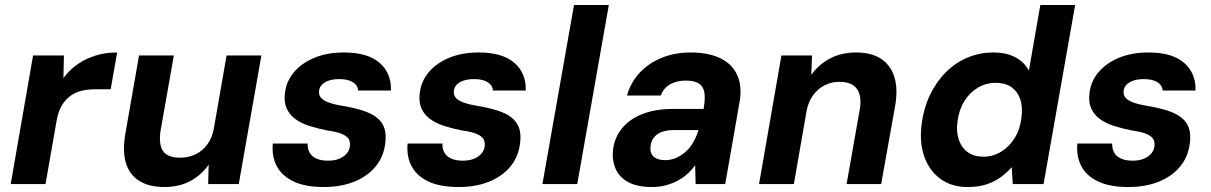

<svg xmlns="http://www.w3.org/2000/svg" viewBox="-20 -740 4871 772"><path d="M23 0 113 -517H237L235 -426Q260 -460 293 -482.5Q326 -505 365.5 -517Q405 -529 451 -529L425 -381H361Q333 -381 308 -375Q283 -369 262.5 -354Q242 -339 227.5 -314Q213 -289 207 -251L163 0Z M641 12Q579 12 539.5 -13Q500 -38 486 -85.5Q472 -133 484 -202L539 -517H679L626 -217Q617 -161 635 -133.5Q653 -106 704 -106Q737 -106 765 -119Q793 -132 813 -158.5Q833 -185 840 -224L891 -517H1031L940 0H817L819 -78Q791 -37 746 -12.5Q701 12 641 12Z M1282 12Q1206 12 1159 -11Q1112 -34 1092 -73.5Q1072 -113 1077 -163H1217Q1216 -144 1224 -128Q1232 -112 1251 -103Q1270 -94 1299 -94Q1325 -94 1343.5 -101.5Q1362 -109 1373.5 -122Q1385 -135 1387 -152Q1389 -173 1379.5 -184.5Q1370 -196 1349.5 -203.5Q1329 -211 1298 -215Q1257 -223 1223 -234Q1189 -245 1166 -262.5Q1143 -280 1132 -305.5Q1121 -331 1126 -368Q1132 -415 1163 -451Q1194 -487 1245 -508Q1296 -529 1363 -529Q1458 -529 1506 -487.5Q1554 -446 1552 -376H1420Q1418 -398 1398 -410Q1378 -422 1344 -422Q1308 -422 1286.5 -409Q1265 -396 1263 -374Q1261 -360 1269 -349Q1277 -338 1297.5 -329.5Q1318 -321 1354 -315Q1402 -307 1437 -296Q1472 -285 1494 -268Q1516 -251 1525 -226Q1534 -201 1529 -163Q1522 -108 1489 -69Q1456 -30 1403 -9Q1350 12 1282 12Z M1824 12Q1748 12 1701 -11Q1654 -34 1634 -73.5Q1614 -113 1619 -163H1759Q1758 -144 1766 -128Q1774 -112 1793 -103Q1812 -94 1841 -94Q1867 -94 1885.5 -101.5Q1904 -109 1915.5 -122Q1927 -135 1929 -152Q1931 -173 1921.5 -184.5Q1912 -196 1891.5 -203.5Q1871 -211 1840 -215Q1799 -223 1765 -234Q1731 -245 1708 -262.5Q1685 -280 1674 -305.5Q1663 -331 1668 -368Q1674 -415 1705 -451Q1736 -487 1787 -508Q1838 -529 1905 -529Q2000 -529 2048 -487.5Q2096 -446 2094 -376H1962Q1960 -398 1940 -410Q1920 -422 1886 -422Q1850 -422 1828.5 -409Q1807 -396 1805 -374Q1803 -360 1811 -349Q1819 -338 1839.5 -329.5Q1860 -321 1896 -315Q1944 -307 1979 -296Q2014 -285 2036 -268Q2058 -251 2067 -226Q2076 -201 2071 -163Q2064 -108 2031 -69Q1998 -30 1945 -9Q1892 12 1824 12Z M2161 0 2288 -720H2428L2301 0Z M2601 12Q2542 12 2505.5 -8Q2469 -28 2454.5 -63Q2440 -98 2445 -139Q2451 -187 2481 -224Q2511 -261 2563 -281.5Q2615 -302 2687 -302H2809Q2816 -341 2812.5 -366Q2809 -391 2791 -403.5Q2773 -416 2737 -416Q2701 -416 2674.5 -401Q2648 -386 2637 -356H2501Q2516 -409 2552 -447.5Q2588 -486 2640.5 -507.5Q2693 -529 2757 -529Q2829 -529 2877 -505.5Q2925 -482 2945 -436.5Q2965 -391 2953 -326L2896 0H2777L2775 -76Q2761 -56 2743 -40Q2725 -24 2703 -12.5Q2681 -1 2655.5 5.5Q2630 12 2601 12ZM2654 -96Q2677 -96 2698 -105Q2719 -114 2737 -130Q2755 -146 2767.5 -168Q2780 -190 2788 -215V-217H2689Q2661 -217 2641 -209.5Q2621 -202 2609.5 -187.5Q2598 -173 2596 -154Q2592 -125 2608 -110.5Q2624 -96 2654 -96Z M3032 0 3122 -517H3245L3242 -439Q3272 -481 3317.5 -505Q3363 -529 3422 -529Q3485 -529 3523.5 -503Q3562 -477 3576.5 -429Q3591 -381 3579 -313L3523 0H3384L3437 -300Q3446 -353 3426 -382Q3406 -411 3355 -411Q3324 -411 3296.5 -397.5Q3269 -384 3249.5 -357.5Q3230 -331 3223 -293L3172 0Z M3871 12Q3806 12 3761 -21Q3716 -54 3696 -111.5Q3676 -169 3686 -243Q3694 -305 3719 -357.5Q3744 -410 3782 -448.5Q3820 -487 3869 -508Q3918 -529 3974 -529Q4027 -529 4063 -509.5Q4099 -490 4117 -456L4163 -720H4303L4176 0H4052L4048 -68Q4030 -47 4005 -28.5Q3980 -10 3947.5 1Q3915 12 3871 12ZM3933 -110Q3973 -110 4005.5 -130Q4038 -150 4060 -185.5Q4082 -221 4087 -267Q4093 -310 4082 -341.5Q4071 -373 4046 -390Q4021 -407 3984 -407Q3945 -407 3912 -387.5Q3879 -368 3857.5 -333.5Q3836 -299 3830 -252Q3824 -210 3835.5 -177.5Q3847 -145 3872 -127.5Q3897 -110 3933 -110Z M4517 12Q4441 12 4394 -11Q4347 -34 4327 -73.5Q4307 -113 4312 -163H4452Q4451 -144 4459 -128Q4467 -112 4486 -103Q4505 -94 4534 -94Q4560 -94 4578.5 -101.5Q4597 -109 4608.5 -122Q4620 -135 4622 -152Q4624 -173 4614.5 -184.5Q4605 -196 4584.5 -203.5Q4564 -211 4533 -215Q4492 -223 4458 -234Q4424 -245 4401 -262.5Q4378 -280 4367 -305.5Q4356 -331 4361 -368Q4367 -415 4398 -451Q4429 -487 4480 -508Q4531 -529 4598 -529Q4693 -529 4741 -487.5Q4789 -446 4787 -376H4655Q4653 -398 4633 -410Q4613 -422 4579 -422Q4543 -422 4521.5 -409Q4500 -396 4498 -374Q4496 -360 4504 -349Q4512 -338 4532.5 -329.5Q4553 -321 4589 -315Q4637 -307 4672 -296Q4707 -285 4729 -268Q4751 -251 4760 -226Q4769 -201 4764 -163Q4757 -108 4724 -69Q4691 -30 4638 -9Q4585 12 4517 12Z"/></svg>

Font: DM Sans 11pt ExtraBold
Style: Italic
Weight: 800
Italic angle: -10°
Version: Version 4.004;gftools[0.9.30]